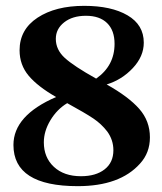

<svg xmlns="http://www.w3.org/2000/svg" viewBox="-20 -627 555 657"><path d="M246 10Q26 10 26 -131Q26 -232 172 -295Q109 -331 78 -368Q47 -405 47 -455Q47 -526 108.5 -566.5Q170 -607 268 -607Q361 -607 416.5 -574.5Q472 -542 472 -481Q472 -434 434.5 -394Q397 -354 345 -338Q420 -296 456.5 -254.5Q493 -213 493 -157Q493 -104 459 -67Q390 10 246 10ZM257 -24Q308 -24 338 -47.5Q368 -71 368 -113Q368 -148 347 -177Q327 -203 299.5 -221.5Q272 -240 210 -274Q175 -253 152.5 -215.5Q130 -178 130 -140Q130 -88 164.5 -56Q199 -24 257 -24ZM309 -358Q372 -402 372 -477Q372 -523 346.5 -548Q321 -573 274 -573Q228 -573 199.5 -550.5Q171 -528 171 -494Q171 -457 201.5 -429Q232 -401 309 -358Z"/></svg>

Font: UnnaBold
Style: Bold
Weight: 700
Designer: Jorge de Buen Unna
Foundry: Omnibus-Type
Version: Version 2.008;hotconv 1.0.109;makeotfexe 2.5.65596